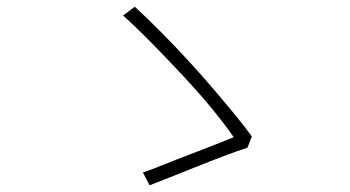

<svg xmlns="http://www.w3.org/2000/svg" viewBox="-20 -641 1040 571"><path d="M716 -202Q686 -192 646 -177Q606 -162 564 -145Q522 -128 485 -113.5Q448 -99 425 -90L405 -128Q429 -136 466 -151Q503 -166 544 -181.5Q585 -197 620 -211Q655 -225 675 -233Q651 -268 613.5 -314Q576 -360 530 -409.5Q484 -459 436.5 -507.5Q389 -556 346 -595L381 -621Q421 -584 461.5 -543Q502 -502 541 -459.5Q580 -417 615 -376Q650 -335 679.5 -299Q709 -263 729 -235Z"/></svg>

Font: Noto Sans JP ExtraLight
Style: Regular
Weight: 250
Designer: Ryoko NISHIZUKA  (kana, bopomofo & ideographs); Paul D. Hunt (Latin, Greek & Cyrillic); Sandoll Communications , Soo-you
Foundry: Adobe
Version: Version 2.004-H2;hotconv 1.0.118;makeotfexe 2.5.65603